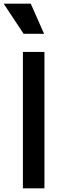

<svg xmlns="http://www.w3.org/2000/svg" viewBox="-48 -1029 340 1049"><path d="M81.1 -844.2 -27.8 -1008.8H120.1L192.9 -844.2ZM77.1 0V-745.1H194.8V0Z"/></svg>

Font: Plus Jakarta Sans SemiBold
Style: Regular
Weight: 600
Designer: Gumpita Rahayu
Foundry: Tokotype
Version: Version 2.006